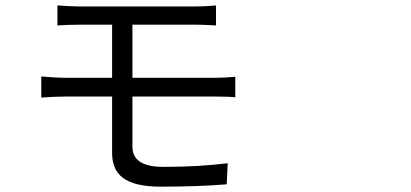

<svg xmlns="http://www.w3.org/2000/svg" viewBox="-20 -700 1540 720"><path d="M582 0Q483.4 0 439.5 -34.2Q400.4 -64.5 400.4 -126V-337.9H221.7Q185.5 -337.9 134.8 -334V-413.1Q196.3 -408.2 221.7 -408.2H400.4V-607.4H278.3Q233.4 -607.4 195.3 -604.5V-679.7Q246.1 -675.8 278.3 -675.8H496.1H714.8Q751 -675.8 790 -679.7V-604.5Q784.2 -604.5 772.5 -605.5Q738.3 -607.4 714.8 -607.4H476.6V-408.2H786.1Q819.3 -408.2 862.3 -412.1V-335Q840.8 -337.9 787.1 -337.9H476.6V-149.4Q476.6 -74.2 592.8 -74.2Q724.6 -74.2 834 -87.9L830.1 -8.8Q721.7 0 582 0Z"/></svg>

Font: Bpmf GenSeki Gothic R
Style: R
Weight: 400
Foundry: But Ko
Version: Version 1.320